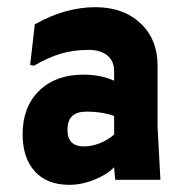

<svg xmlns="http://www.w3.org/2000/svg" viewBox="-20 -913 510 535"><path d="M301 -412 298 -447Q279 -427 243.5 -412.5Q208 -398 173 -398Q111 -398 77 -435.5Q43 -473 43 -539Q43 -615 89 -660Q135 -705 212 -705Q262 -705 298 -688V-715Q298 -743 279 -758.5Q260 -774 227 -774Q185 -774 149.5 -763.5Q114 -753 75 -730L64 -732L77 -845Q161 -893 246 -893Q323 -893 371 -848.5Q419 -804 419 -731V-561L427 -412ZM214 -505Q235 -505 257 -513.5Q279 -522 298 -538V-590Q264 -602 222 -602Q194 -602 181 -589.5Q168 -577 168 -551Q168 -505 214 -505Z"/></svg>

Font: Farro Medium
Style: Regular
Weight: 500
Designer: Aceler Chua
Foundry: Grayscale Limited
Version: Version 1.101